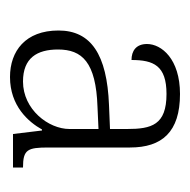

<svg xmlns="http://www.w3.org/2000/svg" viewBox="-18 -742 380 384"><g transform="rotate(90 172.0 -550.0)"><path d="M134 -380C192 -380 224 -417 239 -444H241L248 -386H315V-406C279 -406 275 -415 275 -457V-620C275 -684 244 -720 168 -720C98 -720 68 -683 68 -654C68 -632 82 -623 100 -623C100 -667 111 -693 168 -693C230 -693 238 -663 238 -614V-580L190 -578C89 -574 41 -542 41 -477C41 -411 82 -380 134 -380ZM143 -406C96 -406 79 -434 79 -476C79 -524 104 -552 194 -555L238 -557V-499C238 -457 199 -406 143 -406Z"/></g></svg>

Font: Noto Serif Ethiopic ExtraLight
Style: Regular
Weight: 200
Designer: Monotype Design Team
Foundry: Monotype Imaging Inc.
Version: Version 2.102